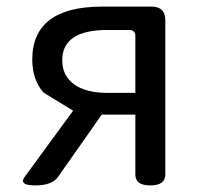

<svg xmlns="http://www.w3.org/2000/svg" viewBox="-20 -563 614 583"><path d="M436 0Q391 0 391 -33V-215H289L157 -27Q139 0 87 0Q36 0 55 -26L202 -227L112 -282Q78 -321 78 -382Q78 -543 291 -543H440Q482 -543 482 -501V-33Q482 0 436 0ZM306 -281H391V-453Q391 -472 372 -472H306Q169 -472 169 -380Q169 -333 205 -307Q241 -281 306 -281Z"/></svg>

Font: Swei Gothic CJK TC Regular
Style: Regular
Weight: 400
Version: Version 2.129